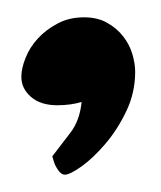

<svg xmlns="http://www.w3.org/2000/svg" viewBox="-20 -114 188 224"><path d="M137.7 -30.3Q137.7 -5.9 127.4 15.6Q117.2 37.1 103 53.7Q88.9 70.3 75.2 80.1Q61.5 89.8 55.7 89.8Q52.7 89.8 49.8 86.9Q47.9 85 45.4 80.6Q43 76.2 41 68.4Q50.8 55.7 62 41Q73.2 26.4 75.2 4.9Q69.3 6.8 62 7.8Q54.7 8.8 46.9 8.8Q27.3 8.8 16.1 -1Q4.9 -10.7 4.9 -24.4Q4.9 -34.2 9.8 -46.4Q14.6 -58.6 23.9 -68.8Q33.2 -79.1 46.9 -86.4Q60.5 -93.8 78.1 -93.8Q93.8 -93.8 105 -87.4Q116.2 -81.1 123.5 -71.8Q130.9 -62.5 134.3 -51.3Q137.7 -40 137.7 -30.3Z"/></svg>

Font: BKP Parklife Display
Style: Regular
Weight: 400
Designer: Font Diner, Inc.; LA MECHKY PLUS GmbH
Foundry: Font Diner, Inc.; LA MECHKY PLUS GmbH
Version: Version 1.007